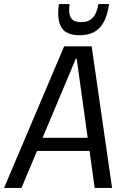

<svg xmlns="http://www.w3.org/2000/svg" viewBox="-50 -929 620 949"><path d="M267 -700H403L504 0H418L329 -639H325L56 0H-30ZM125 -248H418L409 -183H116ZM339 -755Q306 -755 280.5 -768Q255 -781 244 -815Q233 -849 241 -909H294Q289 -873 295 -853.5Q301 -834 315.5 -827Q330 -820 347 -820H355Q388 -820 408.5 -841.5Q429 -863 436 -909H489Q481 -850 460.5 -816Q440 -782 411 -768.5Q382 -755 348 -755Z"/></svg>

Font: Pathway Extreme SemiCondensed
Style: Italic
Weight: 400
Width: 4
Italic angle: -8°
Version: Version 1.001;gftools[0.9.26]